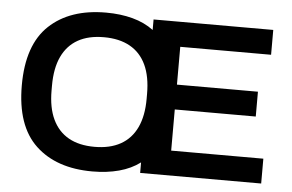

<svg xmlns="http://www.w3.org/2000/svg" viewBox="-50 -771 1301 855"><g transform="rotate(5 600.0 -343.0)"><path d="M391 12Q230 12 137.5 -75Q45 -162 45 -343Q45 -524 137.5 -611Q230 -698 391 -698Q456 -698 510 -683.5Q564 -669 604 -639V-686H1139V-575H733V-406H1095V-295H733V-111H1145V0H604V-47Q564 -17 510 -2.5Q456 12 391 12ZM391 -98Q460 -98 507.5 -124.5Q555 -151 579.5 -203Q604 -255 604 -331V-353Q604 -431 579.5 -483Q555 -535 507.5 -561.5Q460 -588 391 -588Q322 -588 275 -561.5Q228 -535 203.5 -483Q179 -431 179 -353V-331Q179 -255 203.5 -203Q228 -151 275 -124.5Q322 -98 391 -98Z"/></g></svg>

Font: Archivo Variable SemiBold
Style: Regular
Weight: 600
Designer: Hector Gatti
Foundry: Omnibus-Type
Version: Version 2.001